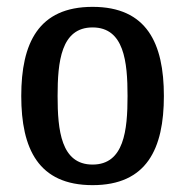

<svg xmlns="http://www.w3.org/2000/svg" viewBox="-20 -530 538 560"><path d="M250 10C408 10 458 -96 458 -250C458 -404 408 -510 250 -510C92 -510 42 -404 42 -250C42 -96 92 10 250 10ZM250 -50C158 -50 148 -150 148 -250C148 -350 158 -450 250 -450C342 -450 352 -350 352 -250C352 -150 342 -50 250 -50Z"/></svg>

Font: Hermeneus One
Style: Regular
Weight: 400
Designer: Rodrigo Fuenzalida, Pablo Impallari
Foundry: Pablo Impallari, Rodrigo Fuenzalida
Version: Version 1.002